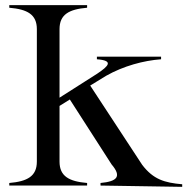

<svg xmlns="http://www.w3.org/2000/svg" viewBox="-20 -720 748 745"><path d="M16 -10V0H318V-10C248 -16 211 -36 211 -93V-309L251 -334L413 -82C453 -35 435 -16 370 -10V0L687 5V-5C618 -11 575 -24 532 -80L330 -388L392 -426C459 -464 537 -485 605 -490V-500H356V-490C422 -485 402 -464 357 -434L211 -341V-607C211 -664 248 -684 318 -690V-700H16V-690C86 -684 123 -664 123 -607V-93C123 -36 86 -16 16 -10Z"/></svg>

Font: Sprat
Style: Regular
Weight: 400
Designer: Ethan Nakache
Foundry: Collletttivo
Version: Version 2.000;Glyphs 3.2 (3217)